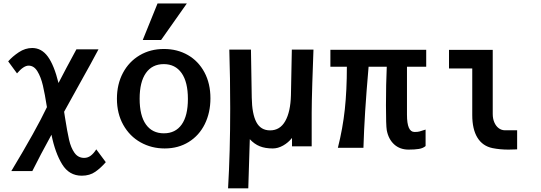

<svg xmlns="http://www.w3.org/2000/svg" viewBox="-20 -830 3040 1078"><path d="M269 -73.5Q204.5 44 161.5 130.5H43.5Q183.5 -102 243.5 -228.5Q232 -302 220.8 -350Q209.5 -398 190 -429.8Q170.5 -461.5 140.5 -461.5Q112.5 -461.5 75.5 -418L26 -485.5Q50 -513 85.8 -536.8Q121.5 -560.5 161 -560.5Q213.5 -560.5 248.8 -512Q284 -463.5 308.5 -364Q347 -439 409 -553H533Q502 -493.5 415 -338L340 -202.5L344.5 -173Q357.5 -90 367.8 -45.2Q378 -0.5 398.2 28Q418.5 56.5 452.5 56.5Q473 56.5 489.5 44Q506 31.5 520.5 8.5L574 80.5Q547 112 515.5 134.2Q484 156.5 439 156.5Q368 156.5 328.8 92.2Q289.5 28 269 -73.5Z M636.5 -276Q636.5 -357 670.2 -420.5Q704 -484 764 -519.5Q824 -555 900.5 -555Q975.5 -555 1034.8 -521Q1094 -487 1127.8 -424Q1161.5 -361 1161.5 -278Q1161.5 -197.5 1129.8 -133.2Q1098 -69 1039.5 -32.8Q981 3.5 904.5 3.5Q830.5 3.5 769.2 -30.8Q708 -65 672.2 -128.8Q636.5 -192.5 636.5 -276ZM1035 -274.5Q1035 -369.5 999.5 -419.8Q964 -470 899.5 -470Q834.5 -470 799.2 -420Q764 -370 764 -275.5Q764 -180.5 799.5 -131Q835 -81.5 900 -81.5Q965 -81.5 1000 -130.8Q1035 -180 1035 -274.5ZM781.5 -605.5 864.5 -810.5H1029L884.5 -605.5Z M1272.5 -222.5Q1272.5 -391 1267.5 -551.5H1389L1393.5 -281.5Q1395 -190 1419.5 -144Q1444 -98 1496.5 -98Q1552 -98 1581.5 -150Q1611 -202 1613.5 -295L1618.5 -551.5H1740Q1737 -481.5 1733.5 -365.5Q1730 -249.5 1730 -198.5V-8.5H1619.5V-55.5Q1598.5 -29 1569.5 -12.8Q1540.5 3.5 1511.5 3.5Q1469 3.5 1438.5 -8.8Q1408 -21 1382.5 -48.5L1374 227.5H1260.5Q1272.5 23.5 1272.5 -222.5Z M2151.5 -99Q2147 -125.5 2147 -238.5Q2147 -357.5 2151.5 -455.5H2049.5Q2037 -311.5 2030.2 -204.8Q2023.5 -98 2020.5 0H1877Q1904.5 -109 1916 -216Q1927.5 -323 1927.5 -455.5H1835V-550.5H2373V-455.5H2265V-186Q2265 -137 2275.5 -113Q2286 -89 2307.5 -89Q2325 -89 2335.2 -91.8Q2345.5 -94.5 2369.5 -102.5V-10Q2355 2.5 2331.8 6.2Q2308.5 10 2274 10Q2225.5 10 2193.2 -19.2Q2161 -48.5 2151.5 -99Z M2631.5 -184V-445.5H2501V-550H2746.5V-190Q2746.5 -163.5 2755.5 -142.8Q2764.5 -122 2779.8 -110.5Q2795 -99 2814 -98.5H2883.5V8.5L2871 9Q2848 10 2834.5 10Q2787 10 2745 1.5Q2689.5 -10 2660.5 -57.2Q2631.5 -104.5 2631.5 -184Z"/></svg>

Font: JuliaMono ExtraBold
Style: Regular
Weight: 800
Monospace: yes
Designer: cormullion
Foundry: corm
Version: Version 0.055; ttfautohint (v1.8.4)